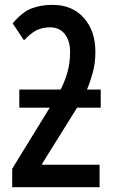

<svg xmlns="http://www.w3.org/2000/svg" viewBox="-20 -785 487 805"><path d="M200.7 -764.6Q282.7 -764.6 331.3 -710.2Q379.9 -655.8 379.9 -567.9Q379.9 -520 368.7 -479.2Q357.4 -438.5 344.7 -409.7H402.3V-333.5H303.2L156.7 -98.6V-94.2H397.5V0H31.2V-77.6L188.5 -333.5H61V-409.7H234.4Q252.9 -446.3 263.4 -484.4Q273.9 -522.5 273.9 -567.4Q273.9 -613.8 251.7 -642.1Q229.5 -670.4 189.5 -670.4Q158.7 -670.4 134.3 -658.7Q109.9 -647 80.6 -615.7L33.2 -687Q71.8 -733.4 110.6 -749Q149.4 -764.6 200.7 -764.6Z"/></svg>

Font: Open Sans Condensed SemiBold
Style: Regular
Weight: 600
Width: 3
Designer: Monotype Design Team
Foundry: Monotype Imaging Inc.
Version: Version 3.000; ttfautohint (v1.8.4)